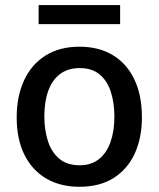

<svg xmlns="http://www.w3.org/2000/svg" viewBox="-20 -706 608 736"><path d="M284.5 10Q212 10 158 -21.2Q104 -52.5 74 -112Q44 -171.5 44 -256Q44 -337.5 72.5 -398.5Q101 -459.5 154.8 -493.2Q208.5 -527 285 -527Q358 -527 411.5 -495.2Q465 -463.5 494.5 -402.8Q524 -342 524 -256Q524 -177.5 496.5 -117.5Q469 -57.5 415.8 -23.8Q362.5 10 284.5 10ZM285 -72.5Q329.5 -72.5 359 -95.8Q388.5 -119 403.5 -161.2Q418.5 -203.5 418.5 -259Q418.5 -310.5 405.2 -352.8Q392 -395 362.8 -420Q333.5 -445 285 -445Q240.5 -445 210.2 -422.2Q180 -399.5 165 -357.8Q150 -316 150 -259Q150 -208.5 163.5 -166Q177 -123.5 206.8 -98Q236.5 -72.5 285 -72.5ZM128 -613.5V-686.5H440.5V-613.5Z"/></svg>

Font: Public Sans Thin Medium
Style: Regular
Weight: 500
Version: Version 2.001